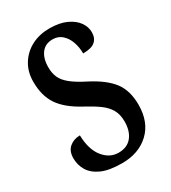

<svg xmlns="http://www.w3.org/2000/svg" viewBox="-180 -817 819 920"><g transform="rotate(-30 229.5 -357.0)"><path d="M222 10Q150 10 108.5 -9Q67 -28 48.5 -59Q30 -90 30 -127Q30 -167 54 -187Q78 -207 112 -207Q114 -128 148.5 -85Q183 -42 232 -42Q280 -42 305.5 -73.5Q331 -105 331 -158Q331 -197 315.5 -224Q300 -251 269.5 -273Q239 -295 194 -319Q116 -361 81.5 -412Q47 -463 47 -541Q47 -596 73 -637.5Q99 -679 142.5 -701.5Q186 -724 241 -724Q297 -724 334.5 -706.5Q372 -689 390.5 -662.5Q409 -636 409 -607Q409 -574 388.5 -556.5Q368 -539 322 -539Q322 -573 311.5 -603Q301 -633 280 -652Q259 -671 228 -671Q188 -671 166 -642.5Q144 -614 144 -564Q144 -532 155 -507.5Q166 -483 194.5 -460Q223 -437 275 -411Q356 -369 392.5 -320.5Q429 -272 429 -194Q429 -98 371.5 -44Q314 10 222 10Z"/></g></svg>

Font: Noto Serif Tamil ExtraCondensed SemiBold
Style: Regular
Weight: 600
Width: 2
Designer: Indian Type Foundry, Tom Grace, and the Monotype Design Team
Foundry: Monotype Imaging Inc.
Version: Version 2.004; ttfautohint (v1.8.4.7-5d5b)